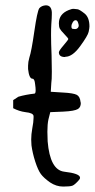

<svg xmlns="http://www.w3.org/2000/svg" viewBox="-20 -684 355 718"><path d="M252 -600.6Q247.1 -592.8 247.1 -585Q247.1 -577.1 251.5 -576.2Q255.9 -575.2 261.2 -575.2Q266.6 -575.2 270.5 -579.1Q274.4 -583 274.4 -587.9Q274.4 -592.8 271.5 -600.6Q268.6 -608.4 262.7 -608.4Q256.8 -608.4 252 -600.6ZM200.2 -488.3Q200.2 -494.1 217.8 -514.6Q235.4 -535.2 235.4 -538.1Q235.4 -541 221.2 -555.7Q207 -570.3 203.6 -577.1Q200.2 -584 200.2 -596.7Q200.2 -631.8 237.3 -646.5Q249 -651.4 255.9 -650.9Q262.7 -650.4 270 -649.4Q277.3 -648.4 295.9 -633.8Q314.5 -619.1 314.5 -585Q314.5 -579.1 311.5 -564.9Q308.6 -550.8 279.8 -511.2Q251 -471.7 224.6 -471.7Q223.6 -471.7 223.6 -470.7Q200.2 -470.7 200.2 -488.3ZM274.4 -9.8Q259.8 6.8 251 10.3Q242.2 13.7 216.3 13.7Q190.4 13.7 167 -2Q143.6 -18.6 132.8 -33.2Q122.1 -47.9 111.8 -79.6Q101.6 -111.3 97.7 -140.6Q96.7 -151.4 96.7 -162.1Q96.7 -181.6 100.6 -203.1Q105.5 -228.5 105.5 -243.2Q105.5 -243.2 105.5 -250Q104.5 -261.7 75.2 -264.6Q51.8 -267.6 29.3 -279.3V-309.6L48.8 -322.3Q75.2 -330.1 109.4 -334Q113.3 -335 113.3 -346.7Q113.3 -355.5 111.3 -369.1Q109.4 -389.6 101.6 -389.6Q88.9 -389.6 85 -425.8Q85 -429.7 85 -433.6Q85 -433.6 85 -438.5Q85 -452.1 89.8 -468.8Q97.7 -492.2 108.4 -566.9Q119.1 -641.6 127 -653.3Q135.7 -663.1 151.4 -664.1Q171.9 -664.1 173.8 -638.7Q173.8 -638.7 173.8 -629.9Q173.8 -617.2 171.9 -593.8Q170.9 -578.1 170.9 -552.7Q170.9 -523.4 172.9 -476.6Q173.8 -440.4 173.8 -416Q173.8 -383.8 171.9 -374L169.9 -340.8L215.8 -337.9Q254.9 -335.9 267.6 -329.1Q279.3 -322.3 281.2 -302.7Q281.2 -300.8 282.2 -298.8Q282.2 -283.2 271.5 -276.4Q258.8 -268.6 216.8 -266.6L168 -264.6L161.1 -237.3Q157.2 -219.7 157.2 -191.4Q157.2 -174.8 158.2 -155.3Q167 -48.8 219.7 -42Q279.3 -35.2 279.3 -19.5Q279.3 -14.6 274.4 -9.8Z"/></svg>

Font: Drukaatie burti
Style: Light
Weight: 300
Version: Version 0.14